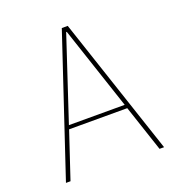

<svg xmlns="http://www.w3.org/2000/svg" viewBox="-127 -805 854 912"><g transform="rotate(-20 300.0 -349.0)"><path d="M525 0 447 -234H153L75 0H52L285 -698H315L548 0ZM301 -673H298L159 -253H441Z"/></g></svg>

Font: IBM Plex Mono Thin
Style: Regular
Weight: 100
Monospace: yes
Designer: Mike Abbink, Paul van der Laan, Pieter van Rosmalen
Foundry: Bold Monday
Version: Version 2.3